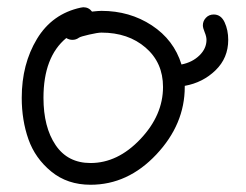

<svg xmlns="http://www.w3.org/2000/svg" viewBox="-20 -510 680 530"><path d="M540 -440Q540 -452 548.5 -461Q557 -470 570 -470Q590 -470 600 -448.5Q610 -427 610 -400Q610 -350 575 -316Q540 -282 490 -273Q490 -271 490 -270Q490 -167 411.5 -83.5Q333 0 230 0Q166 0 121.5 -36.5Q77 -73 58.5 -125.5Q40 -178 40 -240Q40 -333 82 -402.5Q124 -472 203 -489Q204 -489 206.5 -489.5Q209 -490 210 -490Q225 -490 234 -478Q252 -480 260 -480Q338 -480 399 -440Q460 -400 481 -332Q511 -338 530.5 -357Q550 -376 550 -400Q550 -409 545 -421Q540 -433 540 -440ZM100 -240Q100 -159 133.5 -109.5Q167 -60 230 -60Q305 -60 367.5 -126Q430 -192 430 -270Q430 -337 382 -378.5Q334 -420 260 -420Q250 -420 226 -414.5Q202 -409 198 -406Q190 -400 180 -400Q171 -400 163 -405Q100 -353 100 -240Z"/></svg>

Font: Pecita
Style: Book
Weight: 400
Width: 7
Version: Version 4.3